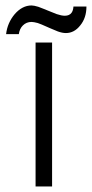

<svg xmlns="http://www.w3.org/2000/svg" viewBox="-20 -672 332 693"><path d="M108.4 1H168V-518.6H108.4ZM246.1 -648.4H245.1Q244.1 -633.8 238.3 -626Q230.5 -615.2 213.9 -615.2Q202.1 -615.2 184.6 -621.1Q174.8 -625 150.4 -634.8L143.6 -637.7Q127 -644.5 118.2 -647.5Q102.5 -652.3 93.8 -652.3Q60.5 -652.3 33.2 -621.1Q6.8 -589.8 2 -548.8H47.9Q50.8 -568.4 62.5 -580.1Q75.2 -592.8 93.8 -592.8Q101.6 -592.8 116.2 -588.9Q127.9 -585 149.4 -575.2L158.2 -571.3Q178.7 -562.5 188.5 -558.6Q205.1 -552.7 217.8 -552.7Q248 -552.7 269.5 -580.1Q292 -607.4 292 -648.4Z"/></svg>

Font: Dotum
Style: Regular
Weight: 400
Version: Version 2.21